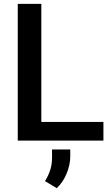

<svg xmlns="http://www.w3.org/2000/svg" viewBox="-20 -731 580 998"><path d="M517.6 -97.2V0H72.3V-710.9H194.8V-97.2ZM345.2 45.9V82.5Q345.2 125 326.4 170.9Q307.6 216.8 274.9 247.1L213.9 210.4Q231 183.1 240.7 153.8Q250.5 124.5 250.5 86.9V45.9Z"/></svg>

Font: Vazirmatn UI FD Medium
Style: Regular
Weight: 500
Designer: Saber Rastikerdar
Foundry: Saber Rastikerdar
Version: Version 33.003